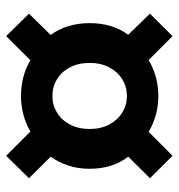

<svg xmlns="http://www.w3.org/2000/svg" viewBox="2 -688 586 630"><g transform="rotate(90 295.0 -373.0)"><path d="M98.6 -100.1 24.9 -175.1 94.7 -246.2Q55.9 -299.4 55.9 -374.3Q55.9 -448.2 94 -500.7L24.9 -572L98.6 -646.1L177 -567.8Q231 -599.5 295.3 -599.5Q358.4 -599.5 412.6 -567.8L491.1 -646.1L564.8 -572L493.9 -500.7Q513.9 -475.5 523.8 -443.4Q533.8 -411.4 533.8 -374.3Q533.8 -336 523.2 -304.1Q512.6 -272.2 494.1 -246.2L564.8 -175.1L491.1 -100.1L411.6 -179.8Q385.1 -164.2 355.1 -156.5Q325.1 -148.9 295.3 -148.9Q229.5 -148.9 177.6 -179.8ZM295.3 -251.9Q324.8 -251.9 349.4 -267Q374 -282 388.6 -309.6Q403.2 -337.1 403.2 -374.3Q403.2 -410.9 388.6 -438.4Q374 -465.9 349.4 -481.1Q324.8 -496.3 295.3 -496.3Q264.8 -496.3 240.1 -481.1Q215.4 -465.9 200.9 -438.4Q186.5 -410.9 186.5 -374.3Q186.5 -337.1 200.9 -309.6Q215.4 -282 240.1 -267Q264.8 -251.9 295.3 -251.9Z"/></g></svg>

Font: Noto Sans TC Thin
Style: Regular
Weight: 100
Designer: Ryoko NISHIZUKA 西塚涼子 (kana, bopomofo & ideographs); Paul D. Hunt (Latin, Greek & Cyrillic); Sandoll Communications 산돌커뮤니
Foundry: Adobe
Version: Version 2.004-H2;hotconv 1.0.118;makeotfexe 2.5.65603